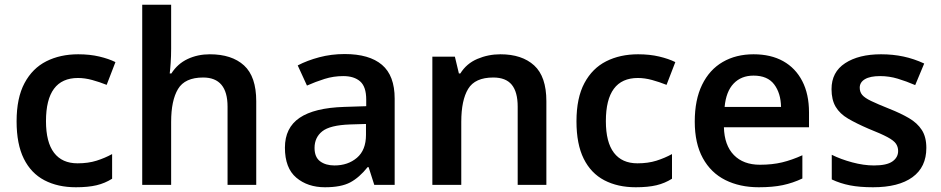

<svg xmlns="http://www.w3.org/2000/svg" viewBox="-20 -780 3969 810"><path d="M300 10Q224 10 167.5 -19.5Q111 -49 80.5 -110.5Q50 -172 50 -268Q50 -367 83.5 -429.5Q117 -492 175.5 -521.5Q234 -551 310 -551Q359 -551 399 -541.5Q439 -532 467 -518L430 -422Q400 -434 369 -442.5Q338 -451 309 -451Q174 -451 174 -269Q174 -180 208 -135.5Q242 -91 307 -91Q352 -91 387 -102Q422 -113 453 -130V-26Q423 -7 387.5 1.5Q352 10 300 10Z M702 -574Q702 -544 700 -514.5Q698 -485 696 -470H703Q729 -511 771.5 -531Q814 -551 865 -551Q958 -551 1009.5 -504Q1061 -457 1061 -353V0H940V-330Q940 -453 837 -453Q760 -453 731 -404.5Q702 -356 702 -266V0H580V-760H702Z M1434 -552Q1538 -552 1591.5 -506.5Q1645 -461 1645 -364V0H1559L1535 -75H1531Q1496 -31 1457.5 -10.5Q1419 10 1351 10Q1278 10 1230 -30.5Q1182 -71 1182 -157Q1182 -241 1244 -283Q1306 -325 1432 -329L1525 -332V-360Q1525 -414 1499.5 -436.5Q1474 -459 1428 -459Q1387 -459 1349 -447Q1311 -435 1275 -419L1236 -504Q1276 -525 1327 -538.5Q1378 -552 1434 -552ZM1457 -255Q1372 -252 1339.5 -226Q1307 -200 1307 -156Q1307 -117 1330.5 -99.5Q1354 -82 1391 -82Q1448 -82 1486 -114.5Q1524 -147 1524 -211V-257Z M2091 -551Q2182 -551 2233.5 -504Q2285 -457 2285 -353V0H2164V-330Q2164 -392 2139 -422.5Q2114 -453 2061 -453Q1984 -453 1955 -405Q1926 -357 1926 -266V0H1804V-541H1899L1916 -470H1922Q1948 -512 1994 -531.5Q2040 -551 2091 -551Z M2662 10Q2586 10 2529.5 -19.5Q2473 -49 2442.5 -110.5Q2412 -172 2412 -268Q2412 -367 2445.5 -429.5Q2479 -492 2537.5 -521.5Q2596 -551 2672 -551Q2721 -551 2761 -541.5Q2801 -532 2829 -518L2792 -422Q2762 -434 2731 -442.5Q2700 -451 2671 -451Q2536 -451 2536 -269Q2536 -180 2570 -135.5Q2604 -91 2669 -91Q2714 -91 2749 -102Q2784 -113 2815 -130V-26Q2785 -7 2749.5 1.5Q2714 10 2662 10Z M3159 -551Q3232 -551 3284 -522Q3336 -493 3364.5 -438Q3393 -383 3393 -306V-243H3034Q3036 -167 3076 -126Q3116 -85 3186 -85Q3238 -85 3279.5 -95Q3321 -105 3365 -125V-27Q3325 -8 3282.5 1Q3240 10 3181 10Q3101 10 3040 -20.5Q2979 -51 2945 -113Q2911 -175 2911 -267Q2911 -359 2942 -422.5Q2973 -486 3029 -518.5Q3085 -551 3159 -551ZM3159 -461Q3107 -461 3075 -427.5Q3043 -394 3037 -329H3275Q3274 -387 3246 -424Q3218 -461 3159 -461Z M3888 -156Q3888 -75 3829.5 -32.5Q3771 10 3663 10Q3607 10 3566 2Q3525 -6 3489 -23V-127Q3527 -108 3575.5 -95Q3624 -82 3667 -82Q3721 -82 3745 -99Q3769 -116 3769 -143Q3769 -160 3760 -173.5Q3751 -187 3724 -201.5Q3697 -216 3644 -237Q3593 -259 3558 -279.5Q3523 -300 3505.5 -329.5Q3488 -359 3488 -404Q3488 -476 3545.5 -513.5Q3603 -551 3697 -551Q3747 -551 3791.5 -541.5Q3836 -532 3879 -512L3841 -421Q3804 -437 3767.5 -448Q3731 -459 3693 -459Q3651 -459 3629 -446Q3607 -433 3607 -410Q3607 -392 3617.5 -379.5Q3628 -367 3655 -354Q3682 -341 3732 -321Q3780 -302 3815 -281.5Q3850 -261 3869 -231.5Q3888 -202 3888 -156Z"/></svg>

Font: Noto Sans Sundanese SemiBold
Style: Regular
Weight: 600
Version: Version 2.003